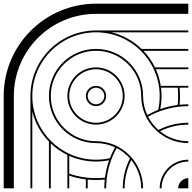

<svg xmlns="http://www.w3.org/2000/svg" viewBox="-20 -1020 1040 1040"><path d="M945 0H1000V-55C970 -55 945 -30 945 0ZM445 -500C445 -469.6 469.6 -445 500 -445C530.4 -445 555 -469.6 555 -500C555 -530.4 530.4 -555 500 -555C469.6 -555 445 -530.4 445 -500ZM455 -500C455 -524.8 475.2 -545 500 -545C524.8 -545 545 -524.8 545 -500C545 -475.2 524.8 -455 500 -455C475.2 -455 455 -475.2 455 -500ZM345 -500C345 -414.4 414.4 -345 500 -345C585.6 -345 655 -414.4 655 -500C655 -585.6 585.6 -655 500 -655C414.4 -655 345 -585.6 345 -500ZM355 -500C355 -580 420 -645 500 -645C580 -645 645 -580 645 -500C645 -420 580 -355 500 -355C420 -355 355 -420 355 -500ZM145 0H155V-416C170.1 -353.7 201.8 -297.7 245 -253.1V0H255V-243.2C281.4 -217.9 311.8 -196.7 345 -180.6V0H355V-68.6C383.8 -58.9 413.9 -52 445 -48.3V0H455V-47.2C469.8 -45.7 484.8 -45 500 -45C516 -45 531.8 -45.8 547.4 -47.4C545.8 -31.9 545 -16 545 0H555C555 -79.2 575.7 -153.5 612 -217.9C639.4 -203.8 663.8 -184.7 684 -161.8C659.1 -113.2 645 -58.2 645 0H655C655 -55.1 667.9 -107.2 691 -153.5C724.8 -111.4 745 -58.1 745 0H755C755 -140.8 640.8 -255 500 -255C364.8 -255 255 -364.8 255 -500C255 -635.2 364.8 -745 500 -745C635.2 -745 745 -635.2 745 -500C745 -359.2 859.2 -245 1000 -245V-255C941.9 -255 888.6 -275.2 846.5 -309C892.8 -332.1 944.9 -345 1000 -345V-355C941.8 -355 886.8 -340.9 838.2 -316C815.3 -336.2 796.2 -360.6 782.1 -388C846.5 -424.3 920.8 -445 1000 -445V-455C984 -455 968.1 -454.2 952.6 -452.6C954.2 -468.1 955 -484 955 -500C955 -515.2 954.3 -530.2 952.8 -545H1000V-555H850.8C845.8 -586.6 836.8 -616.8 824.1 -645H1000V-655H819.4C803.3 -688.2 782.1 -718.6 756.8 -745H1000V-755H746.9C702.3 -798.2 646.3 -829.9 584 -845H1000V-855H500C304 -855 145 -696 145 -500ZM0 0H55V-500C55 -745.6 254.4 -945 500 -945H1000V-1000H500C224 -1000 0 -776 0 -500ZM355 -79.2V-175.9C399.3 -156 448.4 -145 500 -145C524.3 -145 548.1 -147.5 571.1 -152.1C560.4 -122 552.8 -90.3 548.6 -57.6C532.7 -55.9 516.4 -55 500 -55C449.2 -55 400.5 -63.5 355 -79.2ZM155 -500C155 -690.4 309.6 -845 500 -845C690.4 -845 845 -690.4 845 -500C845 -474.2 842.2 -449 836.8 -424.8C816.3 -416.9 796.6 -407.6 777.7 -397C763.1 -428.3 755 -463.2 755 -500C755 -640.8 640.8 -755 500 -755C359.2 -755 245 -640.8 245 -500C245 -359.2 359.2 -245 500 -245C536.8 -245 571.7 -236.9 603 -222.3C592.4 -203.4 583.1 -183.7 575.2 -163.2C551 -157.8 525.8 -155 500 -155C309.6 -155 155 -309.6 155 -500ZM847.9 -428.9C852.5 -451.9 855 -475.7 855 -500C855 -515.2 854 -530.3 852.2 -545H942.8C944.2 -530.2 945 -515.2 945 -500C945 -483.6 944.1 -467.3 942.4 -451.4C909.7 -447.2 878 -439.6 847.9 -428.9ZM845 0H855C855 -80 920 -145 1000 -145V-155C914.4 -155 845 -85.6 845 0Z"/></svg>

Font: GlukFramesM7
Style: Medium
Weight: 500
Monospace: yes
Designer: gluk
Foundry: gluk
Version: Version 1.01